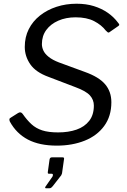

<svg xmlns="http://www.w3.org/2000/svg" viewBox="-20 -772 681 1031"><path d="M548 -608Q525 -638 485.5 -658.5Q446 -679 386 -679Q334 -679 293 -661Q252 -643 228.5 -611Q205 -579 205 -535Q205 -518 213 -500.5Q221 -483 241.5 -466.5Q262 -450 296 -437L435 -386Q511 -359 544.5 -319.5Q578 -280 578 -223Q578 -148 539.5 -95.5Q501 -43 434.5 -16.5Q368 10 285 10Q192 10 130 -22.5Q68 -55 33 -119Q30 -126 30.5 -131.5Q31 -137 39 -141L77 -165Q85 -170 91 -168.5Q97 -167 102 -160Q125 -127 149 -105Q173 -83 206.5 -72Q240 -61 292 -61Q348 -61 391 -76Q434 -91 459 -123Q484 -155 484 -205Q484 -236 463 -259.5Q442 -283 385 -304L241 -359Q172 -384 142.5 -427Q113 -470 113 -520Q113 -573 134.5 -615.5Q156 -658 194.5 -688.5Q233 -719 283.5 -735.5Q334 -752 391 -752Q443 -752 484.5 -739Q526 -726 558.5 -703.5Q591 -681 614 -650Q620 -643 620.5 -639.5Q621 -636 615 -632L566 -598Q562 -596 558.5 -598.5Q555 -601 548 -608ZM227 239Q223 239 222.5 236Q222 233 225 229L262 176Q265 169 264 165Q263 161 258 161H244Q239 161 237.5 159Q236 157 237 150L246 85Q248 73 258 73H317Q325 73 324 81L313 159Q311 165 309 169L263 228Q259 233 255 236Q251 239 244 239Z"/></svg>

Font: Libre Franklin
Style: Italic
Weight: 400
Italic angle: -8°
Designer: Pablo Impallari, Rodrigo Fuenzalida, Nhung Nguyen
Foundry: Impallari Type
Version: Version 3.000